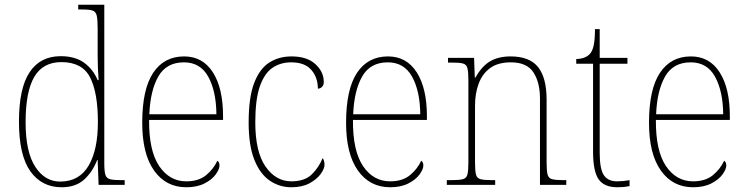

<svg xmlns="http://www.w3.org/2000/svg" viewBox="-20 -780 3149 810"><path d="M240 10Q156 10 108 -57.5Q60 -125 60 -267Q60 -408 105 -475.5Q150 -543 236 -543Q296 -543 334 -516Q372 -489 392 -442H396Q394 -469 393 -494.5Q392 -520 392 -543V-660Q392 -698 388 -714.5Q384 -731 370.5 -735.5Q357 -740 327 -740H310V-760H420V-91Q420 -58 424.5 -43Q429 -28 444 -24Q459 -20 492 -20H506V0H396L392 -105H390Q370 -54 334.5 -22Q299 10 240 10ZM236 -14Q315 -15 354 -81.5Q393 -148 393 -265Q393 -389 360 -453.5Q327 -518 239 -518Q161 -518 124.5 -455.5Q88 -393 88 -264Q88 -139 129 -76Q170 -13 236 -14Z M766 10Q680 10 630 -60.5Q580 -131 580 -262Q580 -403 626 -472.5Q672 -542 757 -542Q835 -542 878 -475Q921 -408 921 -290V-274H609Q608 -144 651.5 -79.5Q695 -15 766 -15Q818 -15 849.5 -41Q881 -67 897 -102Q906 -96 906 -82Q906 -66 890 -44Q874 -22 842.5 -6Q811 10 766 10ZM893 -298Q892 -396 858.5 -456.5Q825 -517 756 -517Q682 -517 648 -457.5Q614 -398 610 -298Z M1209 10Q1159 10 1118 -18Q1077 -46 1053 -106Q1029 -166 1029 -263Q1029 -370 1052.5 -430.5Q1076 -491 1116.5 -516.5Q1157 -542 1210 -542Q1275 -542 1310.5 -509.5Q1346 -477 1346 -434Q1346 -421 1338.5 -413.5Q1331 -406 1321 -406Q1321 -453 1293.5 -485Q1266 -517 1208 -517Q1163 -517 1129 -493.5Q1095 -470 1076 -415Q1057 -360 1057 -264Q1057 -139 1100.5 -77Q1144 -15 1209 -15Q1266 -15 1296 -45Q1326 -75 1341 -113Q1349 -103 1349 -85Q1349 -68 1332.5 -45.5Q1316 -23 1285 -6.5Q1254 10 1209 10Z M1626 10Q1540 10 1490 -60.5Q1440 -131 1440 -262Q1440 -403 1486 -472.5Q1532 -542 1617 -542Q1695 -542 1738 -475Q1781 -408 1781 -290V-274H1469Q1468 -144 1511.5 -79.5Q1555 -15 1626 -15Q1678 -15 1709.5 -41Q1741 -67 1757 -102Q1766 -96 1766 -82Q1766 -66 1750 -44Q1734 -22 1702.5 -6Q1671 10 1626 10ZM1753 -298Q1752 -396 1718.5 -456.5Q1685 -517 1616 -517Q1542 -517 1508 -457.5Q1474 -398 1470 -298Z M1865 0V-20H1883Q1917 -20 1932.5 -24Q1948 -28 1952 -44Q1956 -60 1956 -95V-442Q1956 -476 1952 -492Q1948 -508 1933.5 -512Q1919 -516 1889 -516H1870V-536H1980L1983 -453H1986Q2012 -500 2047 -521Q2082 -542 2134 -542Q2214 -542 2250 -497Q2286 -452 2286 -359V-95Q2286 -60 2290 -44Q2294 -28 2309.5 -24Q2325 -20 2358 -20H2369V0H2258V-365Q2258 -432 2230.5 -474.5Q2203 -517 2135 -517Q2081 -517 2048 -493Q2015 -469 1999.5 -427.5Q1984 -386 1984 -334V-95Q1984 -60 1988 -44Q1992 -28 2007.5 -24Q2023 -20 2057 -20H2069V0Z M2584 10Q2529 10 2505.5 -23.5Q2482 -57 2482 -141V-511H2411V-531Q2449 -532 2468 -552Q2479 -563 2484.5 -588Q2490 -613 2490 -657H2510V-536H2627V-511H2510V-135Q2510 -67 2527.5 -41Q2545 -15 2583 -15Q2609 -15 2636 -20V5Q2622 8 2609 9Q2596 10 2584 10Z M2904 10Q2818 10 2768 -60.5Q2718 -131 2718 -262Q2718 -403 2764 -472.5Q2810 -542 2895 -542Q2973 -542 3016 -475Q3059 -408 3059 -290V-274H2747Q2746 -144 2789.5 -79.5Q2833 -15 2904 -15Q2956 -15 2987.5 -41Q3019 -67 3035 -102Q3044 -96 3044 -82Q3044 -66 3028 -44Q3012 -22 2980.5 -6Q2949 10 2904 10ZM3031 -298Q3030 -396 2996.5 -456.5Q2963 -517 2894 -517Q2820 -517 2786 -457.5Q2752 -398 2748 -298Z"/></svg>

Font: Noto Serif Tamil SemiCondensed Thin
Style: Italic
Weight: 100
Width: 4
Italic angle: -12°
Designer: Indian Type Foundry, Tom Grace, and the Monotype Design Team
Foundry: Monotype Imaging Inc.
Version: Version 2.003; ttfautohint (v1.8.4.7-5d5b)